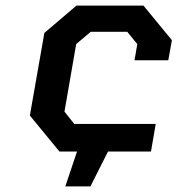

<svg xmlns="http://www.w3.org/2000/svg" viewBox="-20 -543 636 688"><path d="M214 125 256 0H193L87 -129L139 -425L254 -523H494L596 -399L583 -327H462L472 -385L436 -429H305L253 -385L211 -143L246 -99H538L521 0H367L304 125Z"/></svg>

Font: Tomorrow Medium
Style: Italic
Weight: 500
Italic angle: -10°
Designer: Tony de Marco, Monica Rizzolli
Foundry: Just in Type
Version: Version 2.002